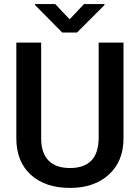

<svg xmlns="http://www.w3.org/2000/svg" viewBox="-20 -922 692 952"><path d="M61 0ZM592.3 -710.9V-235.8Q592.3 -122.6 519.8 -56.4Q447.3 9.8 326.7 9.8Q204.6 9.8 132.8 -55.4Q61 -120.6 61 -236.3V-710.9H184.1V-235.4Q184.1 -164.1 220.2 -126.5Q256.3 -88.9 326.7 -88.9Q469.2 -88.9 469.2 -239.3V-710.9ZM325.2 -826.2 396.5 -901.9H498V-897L361.8 -760.7H288.6L153.3 -897.5V-901.9H253.9Z"/></svg>

Font: Roboto Medium
Style: Regular
Weight: 500
Designer: Google
Version: Version 2.134; 2016; ttfautohint (v1.6)